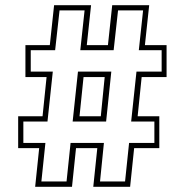

<svg xmlns="http://www.w3.org/2000/svg" viewBox="-20 -720 712 740"><path d="M115.5 0 131 -149H50V-272H144L159.5 -423H78V-546H172L188.5 -700H331L314.5 -546H396L412.5 -700H555L538.5 -546H622V-423H526L510.5 -272H594V-149H497L481.5 0H339.5L355 -149H273L257.5 0ZM260 -251.5 280.5 -444H409L389 -251.5ZM286.5 -272H368.5L383.5 -423H302ZM139.5 -20.5H236.5L252 -169H380.5L365.5 -20.5H462L477.5 -169H575V-251.5H485.5L506 -444H603V-526.5H515L531.5 -680H435L418 -526.5H289.5L306 -680H209.5L192.5 -526.5H98.5V-444H183.5L163 -251.5H70V-169H155Z"/></svg>

Font: Tourney ExtraLight
Style: Regular
Weight: 250
Designer: Tyler Finck
Foundry: Etcetera Type Co
Version: Version 1.015